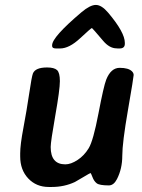

<svg xmlns="http://www.w3.org/2000/svg" viewBox="-20 -764 574 775"><path d="M222.7 -568.4H206.1Q190.4 -568.4 190.4 -578.1V-581.5Q190.4 -614.3 309.1 -714.8Q343.8 -744.1 366.9 -744.1Q390.1 -744.1 416.5 -712.9Q483.9 -633.3 483.9 -591.3V-587.4Q483.9 -568.4 462.9 -568.4H454.6L450.7 -568.8Q421.9 -568.8 396 -599.6Q352.5 -650.9 351.1 -650.9Q347.7 -650.9 303.5 -609.6Q259.3 -568.4 222.7 -568.4ZM184.6 -170.4Q184.6 -100.6 243.7 -100.6Q266.1 -100.6 293 -118.2Q319.8 -135.7 338.1 -165.8Q356.4 -195.8 377.4 -305.9Q398.4 -416 408.7 -442.4Q427.7 -490.2 463.1 -490.2Q498.5 -490.2 512.7 -476.1Q519.5 -469.2 519.5 -461.2Q519.5 -453.1 496.6 -320.3Q473.6 -187.5 473.6 -135.3Q473.6 -83 452.1 -41Q439 -15.6 419.4 -15.6Q381.3 -15.6 370.4 -24.2Q359.4 -32.7 353.3 -49.1Q347.2 -65.4 345.2 -65.4Q343.3 -65.4 316.2 -49.1Q289.1 -32.7 282.2 -29.3Q239.3 -9.3 189 -9.3H176.8Q126.5 -9.3 94 -43.7Q61.5 -78.1 61.5 -132.8V-145Q61.5 -179.7 74.5 -248Q87.4 -316.4 97.7 -385.5Q107.9 -454.6 112.8 -467.3Q122.6 -491.7 169.9 -491.7Q198.7 -491.7 210.2 -481.2Q221.7 -470.7 221.7 -436.5Q221.7 -402.3 203.1 -297.1Q184.6 -191.9 184.6 -170.4Z"/></svg>

Font: Averia Sans Libre
Style: Bold Italic
Weight: 700
Italic angle: -6.90001°
Version: Version 1.002